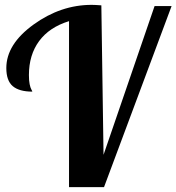

<svg xmlns="http://www.w3.org/2000/svg" viewBox="-20 -770 726 790"><path d="M397 -748 406 -133 616 -745H686L408 0H264V-683Q183 -658 141 -601Q99 -544 99 -461Q99 -438 102 -423.5Q105 -409 109 -402Q113 -395 113 -393Q59 -393 32.5 -415.5Q6 -438 6 -490Q6 -588 118 -669Q230 -750 357 -750Q371 -750 397 -748Z"/></svg>

Font: Lobster 1.3
Style: Regular
Weight: 400
Designer: Pablo Impallari
Foundry: Pablo Impallari. www.impallari.com
Version: Version 1.003 2010